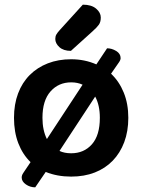

<svg xmlns="http://www.w3.org/2000/svg" viewBox="-20 -742 610 823"><path d="M530 -237Q530 -179 512.5 -132.5Q495 -86 463 -53Q431 -20 386 -2.5Q341 15 285 15Q225 15 176 -5L131 61Q109 61 91 48.5Q73 36 73 19Q73 9 80 -1L111 -47Q77 -80 58.5 -128Q40 -176 40 -237Q40 -295 57.5 -341.5Q75 -388 107.5 -420.5Q140 -453 185 -470.5Q230 -488 285 -488Q343 -488 393 -466L439 -535Q459 -535 478 -523.5Q497 -512 497 -493Q497 -485 490 -475L456 -426Q491 -393 510.5 -345Q530 -297 530 -237ZM408 -237Q408 -291 388 -328L235 -95Q256 -85 285 -85Q340 -85 374 -123.5Q408 -162 408 -237ZM285 -389Q231 -389 196.5 -350Q162 -311 162 -237Q162 -184 181 -146L334 -379Q323 -384 311 -386.5Q299 -389 285 -389ZM335 -722Q372 -722 392 -705Q412 -688 412 -667Q412 -648 404 -636.5Q396 -625 377 -608L284 -524Q252 -524 234.5 -540Q217 -556 217 -575Q217 -586 221.5 -594Q226 -602 236 -613Z"/></svg>

Font: Baloo Paaji 2 SemiBold
Style: Regular
Weight: 600
Designer: Shuchita Grover, Noopur Datye and Ek Type
Foundry: Ek Type
Version: Version 1.640;hotconv 1.0.111;makeotfexe 2.5.65597; ttfautoh